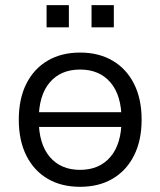

<svg xmlns="http://www.w3.org/2000/svg" viewBox="-20 -715 621 744"><path d="M290.3 8.9Q217.6 8.9 164.3 -22.5Q111 -54 81.9 -112.4Q52.8 -170.8 52.8 -251.3Q52.8 -331.9 81.9 -390.1Q111 -448.3 164.4 -479.8Q217.8 -511.3 290.4 -511.3Q363 -511.3 416.5 -479.8Q470 -448.3 499.4 -390.1Q528.8 -331.8 528.8 -251.3Q528.8 -170.9 499.4 -112.5Q470 -54 416.5 -22.5Q363.1 8.9 290.3 8.9ZM290.3 -56.8Q365.2 -56.8 408.1 -107.2Q451 -157.6 451 -251.5Q451 -345.4 408.1 -395.5Q365.2 -445.5 290.3 -445.5Q215.3 -445.5 172.7 -395.5Q130.1 -345.4 130.1 -251.5Q130.1 -157.6 172.7 -107.2Q215.3 -56.8 290.3 -56.8ZM100 -223.1V-280.2H482V-223.1ZM334.7 -609.2V-695H421.1V-609.2ZM160.5 -609.2V-695H246.9V-609.2Z"/></svg>

Font: Mulish ExtraLight
Style: Regular
Weight: 200
Designer: Vernon Adams
Foundry: Vernon Adams
Version: Version 3.603